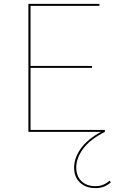

<svg xmlns="http://www.w3.org/2000/svg" viewBox="-20 -678 619 987"><path d="M550 259Q533 274 514.5 281.5Q496 289 471 289Q421 289 391 260.5Q361 232 361 184Q361 135 394.5 87Q428 39 499 0H126V-658H491V-648H137V-339H453V-329H137V-10H519V0Q444 38 408 86Q372 134 372 183Q372 227 398.5 253Q425 279 471 279Q512 279 543 251Z"/></svg>

Font: Ysabeau Hairline
Style: Regular
Weight: 100
Designer: Christian Thalmann (Catharsis Fonts)
Version: Version 0.003